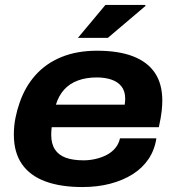

<svg xmlns="http://www.w3.org/2000/svg" viewBox="-20 -744 711 776"><path d="M313 12Q225 12 163 -11Q101 -34 68.5 -81Q36 -128 36 -200Q36 -235 42.5 -267.5Q49 -300 59 -328Q81 -393 123.5 -440.5Q166 -488 228.5 -513.5Q291 -539 372 -539Q459 -539 517.5 -516.5Q576 -494 606 -449.5Q636 -405 636 -337Q636 -320 633.5 -295.5Q631 -271 622 -230H189Q188 -222 187.5 -214Q187 -206 187 -199Q187 -163 202 -140Q217 -117 246 -106.5Q275 -96 318 -96Q342 -96 366 -101.5Q390 -107 410.5 -117.5Q431 -128 445.5 -145Q460 -162 465 -185H612Q605 -138 580.5 -101.5Q556 -65 516.5 -40Q477 -15 425.5 -1.5Q374 12 313 12ZM206 -321H484Q485 -328 485.5 -334Q486 -340 486 -345Q486 -375 471.5 -394Q457 -413 431 -422Q405 -431 371 -431Q328 -431 294.5 -418.5Q261 -406 239 -381.5Q217 -357 206 -321ZM295 -591 406 -724H567L568 -720L416 -591Z"/></svg>

Font: Archivo SemiExpanded
Style: Bold Italic
Weight: 700
Width: 6
Italic angle: -10°
Designer: Hector Gatti
Foundry: Omnibus-Type
Version: Version 2.001